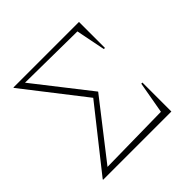

<svg xmlns="http://www.w3.org/2000/svg" viewBox="-163 -802 961 961"><g transform="rotate(-45 317.5 -322.0)"><path d="M521 -205H529V0H46V-3L301 -325L55 -641V-644H519V-460H511L480 -616L113 -620L340 -330V-329L107 -30L491 -36Z"/></g></svg>

Font: Piazzolla SC Thin
Style: Regular
Weight: 100
Designer: Juan Pablo del Peral
Foundry: Huerta Tipografica
Version: Version 1.330